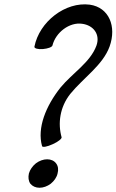

<svg xmlns="http://www.w3.org/2000/svg" viewBox="-20 -667 548 904"><path d="M227 -453C242 -514 307 -564 367 -555C420 -548 453 -505 434 -452C405 -373 321 -323 265 -255C196 -168 154 -65 178 21C180 28 202 24 228 12C253 1 272 -14 270 -21C252 -85 261 -162 311 -225C373 -301 464 -360 496 -448C530 -543 493 -632 403 -645C288 -660 165 -565 142 -447C141 -439 159 -434 182 -436C205 -438 225 -445 227 -453ZM251 150C256 132 254 115 244 102C235 90 220 83 202 83C184 83 165 90 149 102C133 115 121 132 116 150C112 168 114 185 123 198C133 210 148 217 166 217C184 217 203 210 219 198C235 185 247 168 251 150Z"/></svg>

Font: Nupuram Condensed Oblique
Style: Regular
Weight: 400
Width: 3
Designer: Santhosh Thottingal (santhosh.thottingal@gmail.com)
Foundry: SMC
Version: Version 1.000